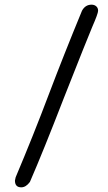

<svg xmlns="http://www.w3.org/2000/svg" viewBox="-20 -759 463 822"><path d="M71 43Q91 43 108 20Q165 -111 254 -341Q355 -597 375 -644Q400 -701 400 -713Q400 -725 392 -732Q384 -739 372 -739Q345 -739 331 -713Q253 -524 189 -355Q123 -180 47 0Q44 11 44 14Q44 43 71 43Z"/></svg>

Font: Patrick Hand SC
Style: Regular
Weight: 400
Designer: Patrick Wagesreiter
Foundry: Patrick Wagesreiter
Version: Version 2.001; ttfautohint (v1.8.2)